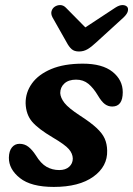

<svg xmlns="http://www.w3.org/2000/svg" viewBox="-20 -725 525 757"><path d="M213.5 -54.5Q238.5 -54.5 252.8 -67.5Q267 -80.5 267 -100Q266.5 -119.5 251.5 -137Q236.5 -154.5 188 -183Q130.5 -217 106.5 -245.2Q82.5 -273.5 81 -317.5Q80.5 -360.5 106 -396Q131.5 -431.5 182 -452.8Q232.5 -474 306.5 -474Q383.5 -474 423.8 -441.8Q464 -409.5 464 -361.5Q464 -305 422.5 -305Q406.5 -305 393.5 -314.5Q380.5 -324 366 -348.5Q348.5 -378 328.5 -394.5Q308.5 -411 280 -411Q250.5 -411 234 -396Q217.5 -381 217.5 -358Q218.5 -339.5 234.2 -319.2Q250 -299 295 -269.5Q337 -242.5 360.2 -221Q383.5 -199.5 392.8 -178.5Q402 -157.5 402.5 -131.5Q404.5 -69 348.2 -28.5Q292 12 192 12Q102.5 12 58.5 -23Q14.5 -58 15 -103.5Q15.5 -129.5 27 -143.8Q38.5 -158 57 -158Q77 -158 92 -146.2Q107 -134.5 121 -113Q141 -80 163.8 -67.2Q186.5 -54.5 213.5 -54.5ZM359 -557.5Q341 -540.5 325.5 -531.2Q310 -522 291.5 -522Q273 -522 262.5 -531.2Q252 -540.5 243 -557.5L187 -656.5Q180 -670 183.2 -681Q186.5 -692 195 -698Q205 -705 217.2 -705Q229.5 -705 239.5 -695L316.5 -617L435 -695Q450.5 -705 462.8 -705Q475 -705 481.5 -698Q486.5 -692 484 -681Q481.5 -670 467.5 -656.5Z"/></svg>

Font: Fraunces 9pt SuperSoft SemiBold
Style: Italic
Weight: 600
Italic angle: -16°
Version: Version 1.000;[0bf87f6ff]